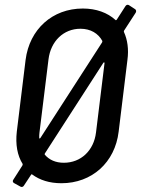

<svg xmlns="http://www.w3.org/2000/svg" viewBox="-20 -743 579 788"><path d="M535 -705 509 -722C504 -725 498 -723 495 -718L459 -662C457 -660 455 -659 454 -661C421 -691 375 -708 320 -708C195 -708 101 -623 85 -497L49 -203C43 -150 51 -105 73 -70C73 -68 73 -66 72 -64L35 -6C31 -1 32 5 37 8L64 23C69 26 75 24 78 19L107 -25C108 -28 110 -28 112 -27C143 -4 183 9 232 9C357 9 452 -76 467 -203L503 -497C509 -541 503 -580 489 -611C488 -613 488 -615 489 -617L537 -691C540 -696 539 -702 535 -705ZM142 -199 179 -499C188 -574 241 -625 310 -625C352 -625 383 -606 400 -575C400 -573 400 -571 399 -569L146 -177C143 -173 141 -174 141 -178C141 -185 141 -192 142 -199ZM374 -199C365 -125 312 -75 242 -75C208 -75 182 -87 164 -108C163 -109 163 -111 164 -113L404 -485C406 -488 409 -488 409 -484Z"/></svg>

Font: Barlow Semi Condensed Medium
Style: Italic
Weight: 500
Width: 4
Italic angle: -7°
Designer: Jeremy Tribby
Foundry: Tribby Type
Version: Version 1.422;hotconv 1.0.109;makeotfexe 2.5.65596